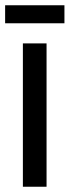

<svg xmlns="http://www.w3.org/2000/svg" viewBox="-20 -710 266 730"><path d="M67 0V-545H157V0ZM-0.5 -690H225V-621.5H-0.5Z"/></svg>

Font: Mohave Medium
Style: Regular
Weight: 500
Designer: Gumpita Rahayu
Foundry: Tokotype
Version: Version 2.003